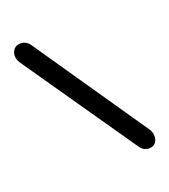

<svg xmlns="http://www.w3.org/2000/svg" viewBox="-200 -905 893 1014"><g transform="rotate(-30 247.0 -398.0)"><path d="M38 -725Q32 -740 32 -754Q32 -776 45.5 -792.5Q59 -809 81 -809Q100 -809 114.5 -799.5Q129 -790 137 -773L455 -74Q462 -59 462 -43Q462 -20 449.5 -3.5Q437 13 416 13Q377 13 360 -24Z"/></g></svg>

Font: Tsukimi Rounded
Style: Bold
Weight: 700
Designer: Takashi Funayama
Foundry: Takashi Funayama
Version: Version 1.032; ttfautohint (v1.8.3)